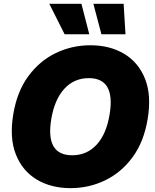

<svg xmlns="http://www.w3.org/2000/svg" viewBox="-20 -974 811 1004"><path d="M349.1 9.8Q247.1 9.8 172.1 -35.2Q97.2 -80.1 63 -166.3Q28.8 -252.4 49.3 -376Q68.8 -494.6 127.7 -575Q186.5 -655.3 271.2 -696.3Q356 -737.3 452.6 -737.3Q554.2 -737.3 629.2 -692.6Q704.1 -647.9 738.5 -561.8Q772.9 -475.6 752 -350.6Q732.4 -232.4 673.3 -152.1Q614.3 -71.8 529.8 -31Q445.3 9.8 349.1 9.8ZM357.4 -162.1Q434.6 -162.1 485.6 -217.8Q536.6 -273.4 553.2 -376Q584.5 -565.4 444.3 -565.4Q367.2 -565.4 316.2 -509.5Q265.1 -453.6 248 -350.6Q216.8 -162.1 357.4 -162.1ZM317.9 -794.9 237.8 -954.1H405.8L446.8 -794.9ZM510.3 -794.9 468.3 -954.1H626.5L636.2 -794.9Z"/></svg>

Font: Inter Tight Black
Style: Italic
Weight: 900
Italic angle: -9.39999°
Designer: Rasmus Andersson
Foundry: rsms
Version: Version 3.004; ttfautohint (v1.8.4.7-5d5b)